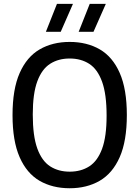

<svg xmlns="http://www.w3.org/2000/svg" viewBox="-20 -967 723 996"><path d="M341.5 9.5Q252 9.5 185.2 -29.2Q118.5 -68 81.8 -151.8Q45 -235.5 45 -370Q45 -504.5 82 -588.2Q119 -672 185.8 -710.8Q252.5 -749.5 341.5 -749.5Q431 -749.5 497.8 -710.8Q564.5 -672 601.2 -588.2Q638 -504.5 638 -370Q638 -235.5 601 -151.8Q564 -68 497.2 -29.2Q430.5 9.5 341.5 9.5ZM341.5 -76.5Q400 -76.5 443 -104Q486 -131.5 509.5 -195Q533 -258.5 533 -367Q533 -478.5 509.5 -543.2Q486 -608 443 -635.8Q400 -663.5 341.5 -663.5Q283 -663.5 240 -636Q197 -608.5 173.5 -545Q150 -481.5 150 -373Q150 -261.5 173.5 -196.8Q197 -132 240 -104.2Q283 -76.5 341.5 -76.5ZM388 -802 445.5 -947H529L465 -802ZM218 -802 275.5 -947H358.5L295 -802Z"/></svg>

Font: Encode Sans SmCnd Md
Style: Regular
Weight: 500
Width: 4
Designer: Multiple Designers
Foundry: Impallari Type
Version: Version 3.002; ttfautohint (v1.8.3) -l 8 -r 50 -G 200 -x 14 